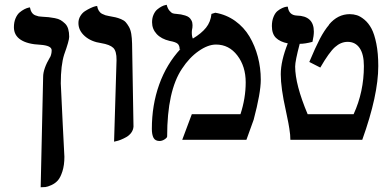

<svg xmlns="http://www.w3.org/2000/svg" viewBox="-20 -584 1612 802"><path d="M149.9 198.2 160.2 -263.2Q160.2 -296.4 189 -345.2V-344.2Q195.8 -357.9 195.8 -374Q195.8 -393.6 148.9 -397Q94.7 -399.4 66.4 -418Q38.1 -436.5 38.1 -470.2Q38.1 -491.2 44.9 -507.3Q51.8 -523.4 61.5 -531.7Q71.3 -540 81.3 -545.2Q91.3 -550.3 98.1 -551.8L105 -553.2Q107.4 -540 113 -531.7Q118.7 -523.4 127.4 -520Q136.2 -516.6 141.4 -515.6Q146.5 -514.6 155.8 -514.2Q173.3 -513.2 183.3 -512.2Q193.4 -511.2 208.7 -508.3Q224.1 -505.4 233.2 -500Q242.2 -494.6 251.5 -485.8Q260.7 -477.1 264.9 -462.9Q269 -448.7 269 -430.2Q269 -414.1 248 -356Q233.9 -311.5 233.9 -235.8Q236.3 -175.8 242.2 -62Q248 51.8 249 70.8Q249 106 240.7 131.8Q232.4 157.7 221.4 169.9Q210.4 182.1 194.6 189.2Q178.7 196.3 169.7 197.3Q160.6 198.2 149.9 198.2Z M456.5 7.8 466.8 -333Q467.3 -370.6 452.9 -384.3Q438.5 -397.9 402.8 -403.8Q360.8 -409.7 334.2 -433.1Q307.6 -456.5 307.6 -487.8Q307.6 -503.9 315.7 -517.1Q323.7 -530.3 335.2 -537.6Q346.7 -544.9 358.2 -550.3Q369.6 -555.7 377.4 -557.6L385.7 -559.1Q387.7 -546.9 393.1 -538.6Q398.4 -530.3 406.7 -526.1Q415 -522 420.4 -520.3Q425.8 -518.6 434.6 -517.1Q452.1 -514.2 462.4 -511.7Q472.7 -509.3 485.4 -504.2Q498 -499 504.9 -491.5Q511.7 -483.9 518.6 -471.9Q525.4 -460 528.3 -442.6Q531.2 -425.3 531.7 -401.9L537.6 -55.2Q536.6 -41 528.1 -29.5Q519.5 -18.1 507.8 -11.5Q496.1 -4.9 484.4 -0.2Q472.7 4.4 464.4 5.9Z M863.3 -525.9 879.4 -530.8Q925.3 -522.9 962.2 -496.6Q999 -470.2 1022 -431.6Q1044.9 -393.1 1057.1 -346.7Q1069.3 -300.3 1069.3 -251Q1069.3 -195.8 1039.6 -84L1009.3 0H741.2L781.2 -106.9H984.4Q1006.3 -173.8 1006.3 -240.2Q1006.3 -306.6 971.4 -352.3Q936.5 -397.9 882.3 -397.9Q848.6 -397.9 809.6 -370.6Q770.5 -343.3 740.2 -296.9Q678.2 -204.6 678.2 -14.2Q678.2 -8.8 667.7 -2Q657.2 4.9 646.5 4.9Q628.4 4.9 621.3 -8.3Q614.3 -21.5 614.3 -45.9Q614.3 -145 645 -231Q675.8 -316.9 734.4 -379.9L730.5 -377Q730.5 -394 721.9 -401.4Q713.4 -408.7 688.5 -413.1Q653.3 -421.4 634.3 -442.1Q615.2 -462.9 615.2 -491.2Q615.2 -509.3 621.6 -523.2Q627.9 -537.1 636.7 -544.4Q645.5 -551.8 654.5 -556.6Q663.6 -561.5 669.9 -562.5L676.3 -564Q680.2 -548.3 688 -539.3Q695.8 -530.3 701.9 -528.3Q708 -526.4 717.3 -525.9Q728.5 -524.9 735.8 -523.7Q743.2 -522.5 753.4 -519.3Q763.7 -516.1 769.5 -511.5Q775.4 -506.8 779.8 -498.5Q784.2 -490.2 784.2 -479Q784.2 -467.8 782.2 -460Q781.2 -456.1 781.2 -448.2Q781.2 -431.6 785.6 -422.9Q821.3 -444.3 840.6 -468.3Q859.9 -492.2 863.3 -525.9Z M1152.8 -273.9Q1152.8 -329.1 1182.1 -402.8Q1149.9 -409.2 1132.8 -425.8Q1115.7 -442.4 1115.7 -475.1Q1115.7 -497.1 1122.6 -513.7Q1129.4 -530.3 1139.2 -538.1Q1148.9 -545.9 1158.7 -550.3Q1168.5 -554.7 1175.3 -555.7L1182.1 -556.2Q1186.5 -520.5 1219.7 -519Q1291 -517.6 1291 -452.1Q1291 -434.6 1285.2 -409.2Q1254.4 -400.9 1231.9 -400.9Q1212.9 -329.1 1212.9 -306.2Q1212.9 -231 1265.1 -106.9H1457Q1500 -200.2 1500 -308.1Q1500 -357.4 1482.2 -383.3Q1464.4 -409.2 1432.1 -409.2Q1403.8 -409.2 1379.2 -387.2Q1354.5 -365.2 1317.9 -301.8L1272 -325.2Q1297.4 -385.7 1315.9 -421.4Q1334.5 -457 1355 -481H1354Q1390.6 -524.9 1440.9 -524.9Q1456.5 -524.9 1471.2 -520.3Q1485.8 -515.6 1502.7 -501.5Q1519.5 -487.3 1531.7 -464.6Q1543.9 -441.9 1552 -401.6Q1560.1 -361.3 1560.1 -308.1Q1560.1 -186.5 1493.2 0H1192.9Q1192.9 -10.3 1191.9 -21.5Q1190.9 -32.7 1188.5 -47.4Q1186 -62 1184.6 -70.1Q1183.1 -78.1 1179 -97.7Q1174.8 -117.2 1173.8 -123Q1152.8 -216.3 1152.8 -273.9Z"/></svg>

Font: Linear Smooth
Style: Bold
Weight: 700
Designer: Philipp H. Poll, Flanker
Foundry: Philipp H. Poll, reworked by Flanker
Version: Version 1.061 | FøM Fix